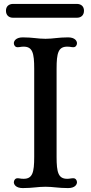

<svg xmlns="http://www.w3.org/2000/svg" viewBox="-20 -962 468 989"><path d="M51.3 -23.4C51.3 -11.7 61.5 6.8 97.2 6.8C149.9 6.8 172.9 0 214.4 0C254.4 0 278.8 6.8 330.6 6.8C366.7 6.8 376.5 -11.7 376.5 -23.4C376.5 -32.7 370.1 -43.9 357.9 -43.9C344.7 -43.9 340.3 -41 326.2 -41C280.3 -41 271.5 -73.7 271.5 -154.3V-607.9C271.5 -689 280.3 -721.7 326.2 -721.7C343.3 -721.7 346.2 -718.8 357.9 -718.8C370.1 -718.8 376.5 -729.5 376.5 -739.3C376.5 -750.5 366.7 -769.5 330.6 -769.5C278.8 -769.5 254.4 -762.2 214.4 -762.2C172.9 -762.2 149.9 -769.5 97.2 -769.5C61.5 -769.5 51.3 -750.5 51.3 -739.3C51.3 -729.5 58.1 -718.8 70.3 -718.8C82.5 -718.8 87.4 -721.7 101.6 -721.7C147.5 -721.7 156.2 -689.5 156.2 -607.9V-154.3C156.2 -73.2 147.5 -41 101.6 -41C84.5 -41 81.1 -43.9 70.3 -43.9C58.1 -43.9 51.3 -32.7 51.3 -23.4ZM47.4 -870.6H376C398.4 -870.6 412.6 -884.3 412.6 -906.7C412.6 -929.7 397.5 -941.9 375 -941.9H48.3C25.9 -941.9 10.7 -929.7 10.7 -906.7C10.7 -884.3 24.9 -870.6 47.4 -870.6Z"/></svg>

Font: Stoke
Style: Regular
Weight: 400
Designer: Nicole Fally
Foundry: Nicole Fally
Version: Version 1.002